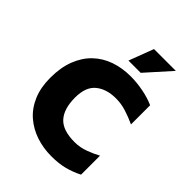

<svg xmlns="http://www.w3.org/2000/svg" viewBox="-203 -792 908 908"><g transform="rotate(45 251.0 -338.0)"><path d="M303 13Q249 13 201 -3Q153 -19 116 -51Q79 -83 58 -132Q37 -181 37 -246Q37 -315 57 -366.5Q77 -418 112.5 -452Q148 -486 196 -503Q244 -520 302 -520Q343 -520 386.5 -511.5Q430 -503 463 -488V-360Q428 -376 394.5 -386.5Q361 -397 326 -397Q263 -397 224.5 -365.5Q186 -334 186 -263Q186 -188 220 -150Q254 -112 333 -112Q370 -112 404.5 -125Q439 -138 464 -152V-25Q429 -7 391 3Q353 13 303 13ZM241 -565 288 -689H434L323 -565Z"/></g></svg>

Font: Maven Pro
Style: Bold
Weight: 700
Designer: Joe Prince
Foundry: Joe Prince
Version: Version 2.103